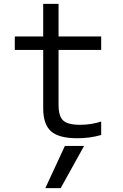

<svg xmlns="http://www.w3.org/2000/svg" viewBox="-20 -710 640 1000"><path d="M382 10Q287 10 246 -26Q205 -62 205 -147V-450H57V-520H205V-690H285V-520H507V-450H285V-164Q285 -105 309 -82.5Q333 -60 397 -60Q428 -60 455 -64.5Q482 -69 507 -77V-7Q476 2 445 6Q414 10 382 10ZM296 270 418 50H318L216 270Z"/></svg>

Font: M PLUS Code Latin 60
Style: Regular
Weight: 400
Width: 7
Monospace: yes
Designer: Coji Morishita
Foundry: UNDERFOREST DESIGN
Version: Version 1.005; ttfautohint (v1.8.3)